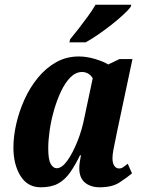

<svg xmlns="http://www.w3.org/2000/svg" viewBox="-20 -786 622 816"><path d="M153 10Q97 10 67 -38.5Q37 -87 37 -159Q37 -206 49 -259Q61 -312 84 -363Q107 -414 141 -455.5Q175 -497 218.5 -521.5Q262 -546 315 -546Q349 -546 385 -535Q421 -524 440 -512L488 -535H543L477 -224Q475 -212 470.5 -191.5Q466 -171 462 -149.5Q458 -128 458 -114Q458 -92 466 -81Q474 -70 486 -70Q496 -70 503.5 -75.5Q511 -81 523 -90L541 -49Q518 -30 487 -10Q456 10 404 10Q365 10 341 -10Q317 -30 317 -71Q317 -84 319 -97Q321 -110 324 -126H320Q299 -83 277.5 -52.5Q256 -22 227 -6Q198 10 153 10ZM221 -71Q243 -71 266 -103Q289 -135 309 -185Q329 -235 339 -288L374 -453Q367 -466 355 -473Q343 -480 329 -480Q302 -480 279.5 -457.5Q257 -435 239.5 -398Q222 -361 209.5 -317.5Q197 -274 191 -231.5Q185 -189 185 -156Q185 -108 195.5 -89.5Q206 -71 221 -71ZM275 -606 278 -619Q294 -638 314 -664Q334 -690 353.5 -716.5Q373 -743 386 -766H538L535 -756Q525 -743 503.5 -723Q482 -703 454 -681Q426 -659 397 -639Q368 -619 344 -606Z"/></svg>

Font: Noto Serif ExtraCondensed ExtraBold
Style: Italic
Weight: 800
Width: 2
Italic angle: -12°
Designer: Monotype Design Team
Foundry: Monotype Imaging Inc.
Version: Version 2.013